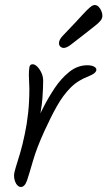

<svg xmlns="http://www.w3.org/2000/svg" viewBox="-20 -758 428 765"><path d="M280 -668Q296 -685 310.5 -701Q325 -717 337 -727.5Q349 -738 357 -738Q366 -738 373 -731Q380 -724 384 -714Q388 -704 388 -695Q388 -685 380.5 -675.5Q373 -666 356.5 -653.5Q340 -641 314 -620Q277 -591 261 -579Q245 -567 234 -567Q227 -567 221 -572Q215 -577 215 -586Q215 -600 231 -616.5Q247 -633 280 -668ZM152 -436Q152 -409 149 -366Q146 -323 128 -243L121 -267Q133 -291 152.5 -329.5Q172 -368 197.5 -406.5Q223 -445 256 -471.5Q289 -498 328 -498Q344 -498 354 -493Q364 -488 364 -480Q364 -474 357 -467.5Q350 -461 333 -454Q290 -438 260.5 -408Q231 -378 207 -335.5Q183 -293 157 -236Q126 -168 111.5 -117.5Q97 -67 88 -40Q79 -13 63 -13Q56 -13 49.5 -19.5Q43 -26 39.5 -36.5Q36 -47 36 -58Q36 -70 43 -92Q50 -114 60 -147.5Q70 -181 79 -225Q87 -262 92 -307Q97 -352 97 -405Q97 -417 96 -431.5Q95 -446 95 -459Q95 -477 97 -489.5Q99 -502 110 -502Q119 -502 128.5 -492.5Q138 -483 145 -468Q152 -453 152 -436Z"/></svg>

Font: Kalam Variable Light
Style: Regular
Weight: 300
Designer: Lipi Raval, Jonny Pinhorn
Foundry: Indian Type Foundry
Version: Version 3.000